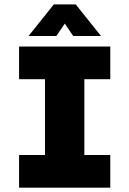

<svg xmlns="http://www.w3.org/2000/svg" viewBox="-20 -870 600 890"><path d="M188.5 0V-654.3H371.1V0ZM68.4 0V-151.4H491.2V0ZM68.4 -502.9V-654.3H491.2V-502.9ZM112.3 -703.1 229.5 -849.6H331.1L448.2 -703.1H319.3L280.3 -760.7L241.2 -703.1Z"/></svg>

Font: Sen ExtraBold
Style: Regular
Weight: 800
Version: Version 2.000;gftools[0.9.31]